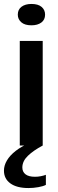

<svg xmlns="http://www.w3.org/2000/svg" viewBox="-44 -736 292 971"><path d="M56 0V-529H172V0ZM115 -608Q81 -608 63.5 -623.5Q46 -639 46 -662Q46 -688 65 -702Q84 -716 115 -716Q149 -716 166.5 -701Q184 -686 184 -662Q184 -636 165 -622Q146 -608 115 -608ZM100 215Q41 215 8.5 191.5Q-24 168 -24 127Q-24 101 -9 75.5Q6 50 35.5 27Q65 4 110 -15H162L172 0Q125 25 97 52Q69 79 69 111Q69 133 85 145.5Q101 158 133 158Q148 158 163 155Q178 152 188 148V199Q175 206 150 210.5Q125 215 100 215Z"/></svg>

Font: Mona Sans Expanded Medium
Style: Regular
Weight: 500
Width: 7
Designer: Deni Anggara
Foundry: GitHub
Version: Version 2.000